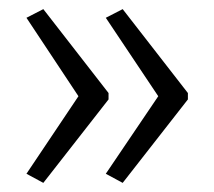

<svg xmlns="http://www.w3.org/2000/svg" viewBox="-20 -482 469 421"><path d="M392 -264V-278L249 -462L212 -443L327 -271L212 -101L249 -81ZM218 -264V-278L75 -462L38 -443L152 -271L38 -101L75 -81Z"/></svg>

Font: Noto Sans Lao Looped ExtraCondensed Light
Style: Regular
Weight: 300
Width: 2
Designer: Mark Frömberg, Ben Mitchell
Foundry: The Fontpad Ltd
Version: Version 1.002